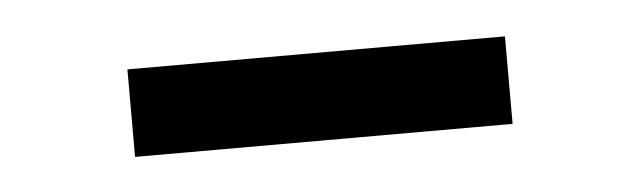

<svg xmlns="http://www.w3.org/2000/svg" viewBox="-24 -781 510 153"><g transform="rotate(-5 231.0 -704.0)"><path d="M382 -739V-669H80V-739Z"/></g></svg>

Font: AmikoRegular
Style: Regular
Weight: 400
Designer: Pablo Impallari, Rodrigo Fuenzalida, Andres Torresi
Foundry: Impallari Type
Version: Version 1.000; ttfautohint (v1.3)